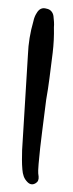

<svg xmlns="http://www.w3.org/2000/svg" viewBox="-49 -595 260 686"><g transform="rotate(5 81.0 -251.5)"><path d="M117 -242Q115 -184 112.5 -126.5Q110 -69 110 -11Q110 0 110.5 11.5Q111 23 114 34Q117 51 105 59Q91 69 77 58Q66 49 61 38Q56 27 54 14Q51 -3 49.5 -20.5Q48 -38 47 -55Q45 -141 42.5 -226.5Q40 -312 38 -397Q35 -456 47 -517Q49 -534 56 -547Q67 -571 90 -566Q101 -565 108 -558Q115 -551 117 -541Q119 -531 120.5 -521.5Q122 -512 122 -502Q127 -457 125.5 -411Q124 -365 122 -320Q121 -300 120 -281Q119 -262 117 -242Z"/></g></svg>

Font: Delicious Handrawn
Style: Regular
Weight: 400
Designer: Agung Rohmat
Foundry: Agung Rohmat
Version: Version 1.002; ttfautohint (v1.8.4.7-5d5b);gftools[0.9.27]